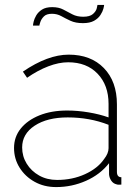

<svg xmlns="http://www.w3.org/2000/svg" viewBox="-20 -750 570 780"><path d="M37 -149Q37 -194 64.5 -228Q92 -262 140.5 -281.5Q189 -301 253 -301Q295 -301 340 -293.5Q385 -286 421 -273V-328Q421 -404 376.5 -450.5Q332 -497 257 -497Q219 -497 176 -480.5Q133 -464 90 -434L73 -459Q174 -528 259 -528Q349 -528 402 -473.5Q455 -419 455 -326V-52Q455 -30 473 -30V0Q458 1 454 -1Q440 -4 432 -16Q424 -28 423 -42V-87Q387 -41 329.5 -15.5Q272 10 208 10Q159 10 120.5 -11.5Q82 -33 59.5 -69Q37 -105 37 -149ZM403 -104Q421 -127 421 -148V-243Q344 -273 255 -273Q172 -273 121 -239.5Q70 -206 70 -151Q70 -115 88.5 -85Q107 -55 139 -37Q171 -19 212 -19Q274 -19 325.5 -42.5Q377 -66 403 -104ZM317 -656Q287 -656 266.5 -665.5Q246 -675 229 -684.5Q212 -694 191 -694Q169 -694 158.5 -683.5Q148 -673 144 -661Q140 -649 140 -646H114Q114 -650 116.5 -661.5Q119 -673 127 -687Q135 -701 150.5 -711Q166 -721 192 -721Q219 -721 237.5 -711Q256 -701 274.5 -691.5Q293 -682 318 -682Q345 -682 357.5 -693Q370 -704 373 -716Q376 -728 376 -730H403Q403 -726 400 -714.5Q397 -703 388 -689Q379 -675 362 -665.5Q345 -656 317 -656Z"/></svg>

Font: Raleway ExtraLight
Style: Regular
Weight: 200
Designer: Matt McInerney, Pablo Impallari, Rodrigo Fuenzalida
Foundry: Matt McInerney, Pablo Impallari, Rodrigo Fuenzalida
Version: Version 4.026